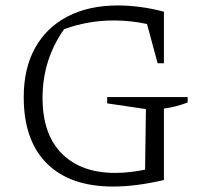

<svg xmlns="http://www.w3.org/2000/svg" viewBox="-20 -677 752 704"><path d="M395 7Q237 7 152 -77.5Q67 -162 67 -321Q67 -426 108.5 -501Q150 -576 227.5 -616.5Q305 -657 413 -657Q450 -657 493.5 -651.5Q537 -646 581 -634V-445H558L519 -589Q459 -602 397 -602Q303 -602 215 -570Q136 -458 136 -318Q136 -185 206.5 -114Q277 -43 403 -43Q454 -43 512 -55L515 -277L373 -298V-321H668V-301Q649 -294 627 -288Q605 -282 581 -279V-17Q479 7 395 7Z"/></svg>

Font: Piazzolla Light
Style: Regular
Weight: 300
Designer: Juan Pablo del Peral
Foundry: Huerta Tipografica
Version: Version 1.330